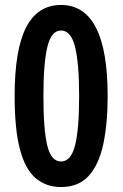

<svg xmlns="http://www.w3.org/2000/svg" viewBox="-20 -744 494 774"><path d="M414 -357Q414 -246 396.5 -163.5Q379 -81 338 -35.5Q297 10 226 10Q166 10 124 -25.5Q82 -61 60.5 -141.5Q39 -222 39 -357Q39 -544 85.5 -634Q132 -724 226 -724Q414 -724 414 -357ZM155 -357Q155 -222 170.5 -157.5Q186 -93 226 -93Q266 -93 282.5 -157.5Q299 -222 299 -357Q299 -489 282.5 -555Q266 -621 226 -621Q187 -621 171 -555.5Q155 -490 155 -357Z"/></svg>

Font: Noto Sans Ethiopic ExtraCondensed SemiBold
Style: Regular
Weight: 600
Width: 2
Designer: Monotype Design Team
Foundry: Monotype Imaging Inc.
Version: Version 2.102; ttfautohint (v1.8.4.7-5d5b)